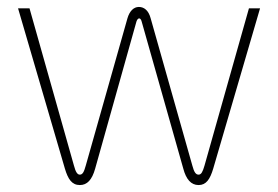

<svg xmlns="http://www.w3.org/2000/svg" viewBox="-20 -524 801 553"><path d="M254 -38 373 -462C377 -474 385 -474 388 -462L508 -38C516 -8 530 9 552 9C574 9 585 -8 594 -38L729 -500H697L569 -47C564 -30 560 -21 552 -21C544 -21 539 -28 534 -47L414 -471C408 -494 395 -504 380 -504C365 -504 353 -492 347 -471L227 -47C222 -29 218 -21 210 -21C203 -21 198 -28 193 -47L65 -500H32L167 -38C176 -8 187 9 210 9C231 9 245 -6 254 -38Z"/></svg>

Font: LT Wave Text Thin
Style: Regular
Weight: 100
Designer: Daniel Lyons
Version: Version 2.5 (Glyphs App)